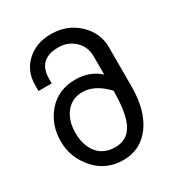

<svg xmlns="http://www.w3.org/2000/svg" viewBox="-162 -783 824 887"><g transform="rotate(-30 250.0 -340.0)"><path d="M441.4 -281.2Q441.4 -152.3 386.7 -78.1Q332 -3.9 240.2 -3.9Q148.4 -3.9 89.8 -70.3Q31.2 -136.7 31.2 -222.7Q31.2 -312.5 85.9 -375Q140.6 -437.5 230.5 -437.5Q308.6 -437.5 359.4 -390.6V-488.3Q359.4 -539.1 324.2 -572.3Q289.1 -605.5 238.3 -605.5Q128.9 -605.5 128.9 -500Q128.9 -496.1 128.9 -476.6H58.6Q58.6 -503.9 58.6 -507.8Q58.6 -582 109.4 -628.9Q160.2 -675.8 238.3 -675.8Q324.2 -675.8 382.8 -621.1Q441.4 -566.4 441.4 -488.3ZM359.4 -304.7Q296.9 -371.1 230.5 -371.1Q175.8 -371.1 142.6 -330.1Q109.4 -289.1 109.4 -222.7Q109.4 -156.2 142.6 -115.2Q175.8 -74.2 238.3 -74.2Q300.8 -74.2 330.1 -128.9Q359.4 -183.6 359.4 -304.7Z"/></g></svg>

Font: 和音 by 宁静之雨，公众号njzyshare
Style: Regular
Weight: 400
Designer: Steve Matteson
Foundry: Ascender Corporation
Version: Version 6.00;June 8, 2018;FontCreator 11.0.0.2388 32-bit